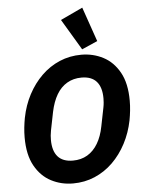

<svg xmlns="http://www.w3.org/2000/svg" viewBox="-63 -1025 822 1087"><g transform="rotate(-5 347.5 -481.5)"><path d="M308 12Q241 12 184 -17.5Q127 -47 92 -109.5Q57 -172 57 -271Q57 -300 60 -327.5Q63 -355 68 -382Q82 -453 113.5 -512.5Q145 -572 190.5 -616.5Q236 -661 293.5 -685.5Q351 -710 417 -710Q484 -710 541 -680.5Q598 -651 633 -588.5Q668 -526 668 -427Q668 -399 665 -371Q662 -343 657 -316Q643 -246 611.5 -186Q580 -126 534.5 -81.5Q489 -37 431.5 -12.5Q374 12 308 12ZM318 -117Q365 -117 400.5 -138Q436 -159 460 -199Q484 -239 495 -296L516 -401Q519 -416 520 -429.5Q521 -443 521 -453Q521 -516 492.5 -548.5Q464 -581 407 -581Q361 -581 325 -560Q289 -539 265.5 -499Q242 -459 230 -402L209 -297Q206 -282 205 -269Q204 -256 204 -245Q204 -182 232.5 -149.5Q261 -117 318 -117ZM425 -740 320 -916 446 -975 514 -779Z"/></g></svg>

Font: IBM Plex Sans
Style: Bold Italic
Weight: 700
Italic angle: -11.31°
Designer: Mike Abbink, Paul van der Laan, Pieter van Rosmalen
Foundry: Bold Monday
Version: Version 3.201